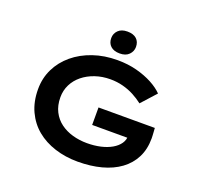

<svg xmlns="http://www.w3.org/2000/svg" viewBox="-152 -1085 1334 1269"><g transform="rotate(20 515.0 -450.5)"><path d="M518 10Q432 10 357 -14Q282 -38 227 -83.5Q172 -129 140.5 -196.5Q109 -264 109 -352Q109 -429 141 -494.5Q173 -560 231 -608.5Q289 -657 367.5 -684Q446 -711 538 -711Q612 -711 674.5 -694.5Q737 -678 785.5 -652Q834 -626 864 -595L771 -492Q740 -516 704 -535Q668 -554 626 -565Q584 -576 537 -576Q480 -576 430.5 -559Q381 -542 344 -512Q307 -482 286.5 -441Q266 -400 266 -352Q266 -294 288 -251Q310 -208 347.5 -180.5Q385 -153 433 -139.5Q481 -126 534 -126Q585 -126 629 -136Q673 -146 706 -165Q739 -184 757 -210Q775 -236 774 -267L773 -285L794 -251H526V-374H922Q923 -360 924 -345Q925 -330 925.5 -318.5Q926 -307 926 -302Q926 -225 896.5 -167Q867 -109 813 -69.5Q759 -30 684 -10Q609 10 518 10ZM535 -757Q493 -757 470.5 -778Q448 -799 448 -834Q448 -866 470.5 -888.5Q493 -911 535 -911Q577 -911 599.5 -890.5Q622 -870 622 -834Q622 -803 599.5 -780Q577 -757 535 -757Z"/></g></svg>

Font: Lexend Tera SemiBold
Style: Regular
Weight: 600
Version: Version 1.007